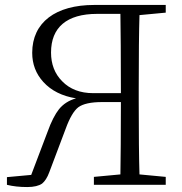

<svg xmlns="http://www.w3.org/2000/svg" viewBox="-20 -746 736 775"><path d="M90 9C117 9 137 4 150 -5C161 -14 171 -29 179 -51L245 -226C261 -270 278 -299 296 -313C315 -327 347 -334 392 -334H468C468 -202 467 -105 466 -42L359 -32V0H649V-32L543 -42C541 -106 540 -204 540 -335V-391C540 -522 541 -620 543 -685L649 -695V-726H360C205 -726 110 -656 110 -533C110 -487 125 -448 155 -415C187 -380 231 -358 287 -349C258 -341 235 -326 218 -305C203 -286 187 -256 172 -214L106 -40L8 -31V0C32 6 59 9 90 9ZM356 -370C304 -370 262 -386 231 -418C201 -448 186 -487 186 -534C186 -635 249 -690 372 -690H466C467 -625 468 -519 468 -370Z"/></svg>

Font: AllPunType Light
Style: Regular
Weight: 300
Version: 1.0